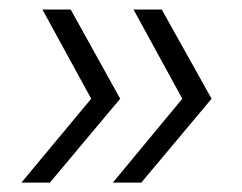

<svg xmlns="http://www.w3.org/2000/svg" viewBox="-20 -497 514 408"><path d="M219.8 -109 367.4 -287.2 263.7 -476.8H323.7L429.6 -287.2L280.3 -109ZM25.5 -109 173.8 -287.2 70.1 -476.8H130.2L235.4 -287.2L86 -109Z"/></svg>

Font: Alumni Sans Thin
Style: Italic
Weight: 100
Italic angle: -8°
Designer: Robert E. Leuschke
Foundry: Robert E. Leuschke
Version: Version 1.016